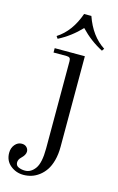

<svg xmlns="http://www.w3.org/2000/svg" viewBox="-174 -727 630 1021"><g transform="rotate(15 141.0 -217.0)"><path d="M196 -672Q232 -569 307 -521L298 -508Q230 -543 176 -600Q122 -543 54 -508L45 -521Q120 -569 156 -672ZM-38 144Q-38 117 -22.5 98.5Q-7 80 15 80Q32 80 42 90Q52 100 52 114Q52 132 31 152Q16 166 16 182Q16 200 32 207Q48 214 67 214Q100 214 123 182Q146 150 146 71V-410Q146 -422 141 -427Q136 -432 124 -432H52V-456H218V43Q218 84 209 117.5Q200 151 185 173Q170 195 150 210Q130 225 108.5 231.5Q87 238 65 238Q24 238 -7 212.5Q-38 187 -38 144Z"/></g></svg>

Font: Old Standard TT
Style: Regular
Weight: 400
Designer: Alexey Kryukov <alexios@thessalonica.org.ru>
Version: Version 2.2